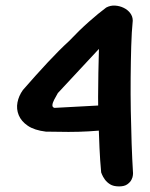

<svg xmlns="http://www.w3.org/2000/svg" viewBox="-20 -670 538 687"><path d="M406 -3Q386 -3 374 -10.5Q362 -18 355 -28Q348 -38 345 -45.5Q342 -53 342 -53Q338 -96 336 -141Q334 -186 332.5 -232Q331 -278 331 -322.5Q331 -367 332 -410.5Q333 -454 334 -495L187 -337Q180 -325 174 -313.5Q168 -302 167.5 -294Q167 -286 175 -284L360 -294L369 -206Q332 -202 297 -200Q262 -198 225 -198Q188 -198 144 -199Q103 -204 79.5 -220Q56 -236 47 -258Q38 -280 42.5 -303.5Q47 -327 62 -348Q110 -403 151 -447Q192 -491 227 -523Q264 -562 298.5 -592.5Q333 -623 360 -643Q375 -651 391.5 -650Q408 -649 422.5 -642Q437 -635 446 -623Q455 -611 455 -596Q451 -556 449.5 -503.5Q448 -451 447.5 -392.5Q447 -334 448 -274Q449 -214 451 -156.5Q453 -99 456 -50Q456 -50 455.5 -43Q455 -36 450.5 -27Q446 -18 435.5 -10.5Q425 -3 406 -3Z"/></svg>

Font: Sour Gummy Medium
Style: Regular
Weight: 500
Designer: Stefie Justprince
Foundry: Eifetstype
Version: Version 1.000